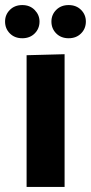

<svg xmlns="http://www.w3.org/2000/svg" viewBox="-51 -738 359 758"><path d="M54 0V-520L204 -524V0ZM37 -587Q7 -587 -12 -606Q-31 -625 -31 -653Q-31 -680 -12 -699Q7 -718 37 -718Q67 -718 86 -698.5Q105 -679 105 -653Q105 -625 86 -606Q67 -587 37 -587ZM220 -587Q190 -587 171 -606Q152 -625 152 -653Q152 -680 171 -699Q190 -718 220 -718Q250 -718 269 -699Q288 -680 288 -653Q288 -625 269 -606Q250 -587 220 -587Z"/></svg>

Font: Murecho SemiBold
Style: Regular
Weight: 600
Designer: Neil Summerour
Foundry: Positype
Version: Version 1.010; ttfautohint (v1.8.3)